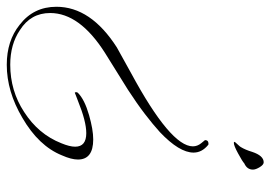

<svg xmlns="http://www.w3.org/2000/svg" viewBox="-160 -292 780 553"><g transform="rotate(90 229.5 -16.0)"><path d="M363 -300 362 -302Q362 -303 369.5 -311Q377 -319 377 -320Q385 -333 391 -353Q402 -386 421 -386Q428 -386 435 -374.5Q442 -363 442 -355Q442 -338 424 -330Q419 -325 395 -312Q373 -300 365 -300Q364 -300 363 -301ZM140 354Q71 354 25 317Q-27 277 -27 211Q-27 112 90 37L164 -4Q375 -118 375 -182Q375 -195 366 -206Q357 -217 357 -217Q357 -227 368 -227Q370 -227 371 -226Q393 -208 393 -184Q393 -143 334 -87Q312 -67 282 -44Q252 -21 212 5L106 71Q-9 144 -9 229Q-9 285 40 316Q81 344 140 344Q215 344 276 304Q340 263 366 197Q376 173 376 157Q376 125 337 125Q303 125 244 149Q233 153 227 155.5Q221 158 221 158Q219 158 219 154Q219 151 221 149Q240 130 285 117Q327 105 355 105Q413 105 413 149Q413 168 401 195Q374 262 293 309Q217 354 140 354Z"/></g></svg>

Font: Love Light
Style: Regular
Weight: 400
Designer: Robert E. Leuschke
Foundry: Robert E. Leuschke
Version: Version 1.010; ttfautohint (v1.8.3)